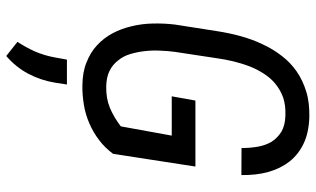

<svg xmlns="http://www.w3.org/2000/svg" viewBox="-219 -542 1016 618"><g transform="rotate(90 289.0 -233.0)"><path d="M475.1 -88.9 516.1 -354H303.7L290 -277.8H416.5L386.7 -113.8C366.7 -98.6 346.7 -86.9 326.7 -78.6C306.6 -70.3 283.7 -66.4 257.8 -66.9C238.3 -67.4 221.7 -70.8 208 -77.6C194.3 -84.5 183.1 -93.8 174.3 -105.5C165 -116.7 158.2 -129.9 153.8 -145C149.4 -160.2 146 -175.8 144.5 -191.9C142.6 -208 142.1 -224.6 143.1 -241.2C143.6 -257.8 145 -273.4 147 -288.1L167.5 -423.3C169.9 -440.9 173.3 -459 177.7 -477.1C182.1 -495.1 187.5 -512.2 193.8 -528.8C200.2 -545.4 208.5 -561 217.8 -575.2C227.1 -589.4 237.8 -602.1 251 -612.3C263.7 -622.6 278.3 -630.9 294.9 -636.7C311.5 -642.1 330.6 -644.5 352.1 -643.6C373 -643.1 390.1 -638.7 403.8 -630.9C417 -622.6 427.7 -612.3 436 -599.6C443.8 -586.4 449.2 -571.8 452.1 -555.2C455.1 -538.1 456.5 -520.5 456.5 -502.4L543.5 -502C543.9 -532.7 541 -561.5 533.7 -587.9C526.4 -614.3 515.1 -637.2 500 -656.7C484.9 -675.8 465.3 -691.4 441.4 -702.6C417.5 -713.9 389.2 -719.7 356.4 -720.7C326.7 -721.2 299.3 -718.3 275.4 -710.9C251.5 -703.6 229.5 -693.4 210.4 -680.2C191.4 -667 174.3 -650.9 160.2 -632.3C145.5 -613.3 132.8 -592.8 122.6 -570.3C111.8 -547.9 103 -523.9 96.2 -499C89.4 -474.1 84 -448.2 80.1 -422.4L59.1 -288.6C56.2 -264.6 55.2 -241.2 55.7 -217.3C56.2 -193.4 59.1 -170.4 64.5 -148.4C69.8 -126.5 77.1 -106 87.4 -86.9C97.7 -67.9 110.4 -51.3 126 -37.1C141.1 -22.9 159.7 -11.7 181.2 -3.4C202.1 5.4 226.6 9.3 254.4 9.8C275.9 10.3 296.9 8.3 317.9 4.9C338.4 1.5 358.4 -4.4 377.4 -12.7C396.5 -21 414.1 -31.2 430.7 -43.9C447.3 -56.2 461.9 -71.3 475.1 -88.9ZM246.1 97.7 252 59.6H171.9L164.6 99.6C160.6 121.6 154.3 142.1 146 161.6C137.2 181.2 127 200.2 114.7 218.8L160.2 254.9C184.1 234.4 203.1 210.9 217.3 184.1C231.4 157.2 241.2 128.4 246.1 97.7Z"/></g></svg>

Font: Roboto Condensed
Style: Italic
Weight: 400
Designer: Google
Version: Version 1.000;PS 001.000;hotconv 1.0.88;makeotf.lib2.5.64775